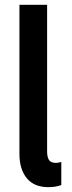

<svg xmlns="http://www.w3.org/2000/svg" viewBox="-20 -772 301 800"><path d="M61 -130.9V-752H176.3V-140.1Q176.3 -119.1 183.6 -106.2Q190.9 -93.3 212.9 -93.3Q222.7 -93.3 235.4 -97.2V-1Q212.4 7.8 181.6 7.8Q122.1 7.8 91.6 -29.5Q61 -66.9 61 -130.9Z"/></svg>

Font: Reddit Sans SemiBold
Style: Regular
Weight: 600
Designer: Stephen Hutchings
Foundry: Reddit
Version: Version 1.013